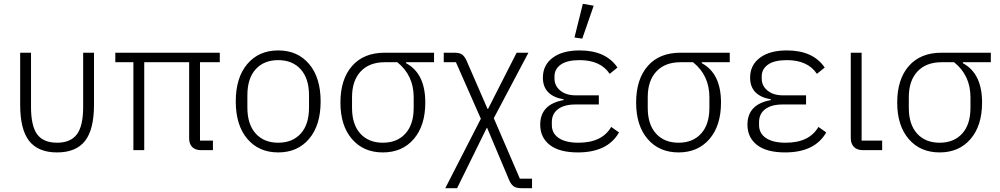

<svg xmlns="http://www.w3.org/2000/svg" viewBox="-20 -789 5253 1009"><path d="M143 -512V-227Q143 -127 175.5 -83Q208 -39 280 -39Q351 -39 384 -83Q417 -127 417 -227V-512H474V-239Q474 -108 426.5 -48Q379 12 280 12Q181 12 133.5 -48Q86 -108 86 -239V-512Z M1031 -462V-50H1099V0H1037Q1006 0 990 -16.5Q974 -33 974 -61V-462H738V0H681V-462H586V-512H1135V-462Z M1604.5 -59.5Q1544 12 1442 12Q1340 12 1279.5 -59.5Q1219 -131 1219 -256Q1219 -381 1279.5 -452.5Q1340 -524 1442 -524Q1544 -524 1604.5 -452.5Q1665 -381 1665 -256Q1665 -131 1604.5 -59.5ZM1604 -224V-288Q1604 -376 1560.5 -424.5Q1517 -473 1442 -473Q1367 -473 1323.5 -425Q1280 -377 1280 -288V-224Q1280 -136 1323.5 -87.5Q1367 -39 1442 -39Q1517 -39 1560.5 -87Q1604 -135 1604 -224Z M2261 -462H2114V-457Q2215 -403 2215 -250Q2215 -129 2154.5 -58.5Q2094 12 1992 12Q1890 12 1829.5 -58.5Q1769 -129 1769 -250Q1769 -372 1830 -442Q1891 -512 2002 -512H2261ZM2068 -462H2002Q1921 -462 1875.5 -413.5Q1830 -365 1830 -278V-222Q1830 -135 1873.5 -87Q1917 -39 1992 -39Q2067 -39 2110.5 -87Q2154 -135 2154 -222V-278Q2154 -393 2068 -462Z M2312 -512H2368Q2394 -512 2407.5 -503Q2421 -494 2432 -470L2542 -217H2545L2695 -512H2757L2575 -168L2712 150H2776V200H2720Q2694 200 2680 190.5Q2666 181 2656 158L2540 -117H2538L2382 200H2320L2507 -165L2376 -462H2312Z M3100 -759 3040 -586 2999 -592 3043 -769ZM3192 -122 3233 -93Q3173 12 3017 12Q2920 12 2869.5 -27Q2819 -66 2819 -134Q2819 -241 2942 -263V-267Q2833 -286 2833 -381Q2833 -447 2884.5 -485.5Q2936 -524 3026 -524Q3164 -524 3225 -434L3184 -401Q3136 -473 3026 -473Q2960 -473 2927 -449.5Q2894 -426 2894 -388V-376Q2894 -338 2924.5 -313Q2955 -288 3005 -288H3127V-240H3005Q2945 -240 2912.5 -215.5Q2880 -191 2880 -147V-132Q2880 -88 2916.5 -63.5Q2953 -39 3020 -39Q3144 -39 3192 -122Z M3815 -462H3668V-457Q3769 -403 3769 -250Q3769 -129 3708.5 -58.5Q3648 12 3546 12Q3444 12 3383.5 -58.5Q3323 -129 3323 -250Q3323 -372 3384 -442Q3445 -512 3556 -512H3815ZM3622 -462H3556Q3475 -462 3429.5 -413.5Q3384 -365 3384 -278V-222Q3384 -135 3427.5 -87Q3471 -39 3546 -39Q3621 -39 3664.5 -87Q3708 -135 3708 -222V-278Q3708 -393 3622 -462Z M4281 -122 4322 -93Q4262 12 4106 12Q4009 12 3958.5 -27Q3908 -66 3908 -134Q3908 -241 4031 -263V-267Q3922 -286 3922 -381Q3922 -447 3973.5 -485.5Q4025 -524 4115 -524Q4253 -524 4314 -434L4273 -401Q4225 -473 4115 -473Q4049 -473 4016 -449.5Q3983 -426 3983 -388V-376Q3983 -338 4013.5 -313Q4044 -288 4094 -288H4216V-240H4094Q4034 -240 4001.5 -215.5Q3969 -191 3969 -147V-132Q3969 -88 4005.5 -63.5Q4042 -39 4109 -39Q4233 -39 4281 -122Z M4616 -50V0H4514Q4484 0 4467.5 -17Q4451 -34 4451 -63V-512H4508V-50Z M5187 -462H5040V-457Q5141 -403 5141 -250Q5141 -129 5080.5 -58.5Q5020 12 4918 12Q4816 12 4755.5 -58.5Q4695 -129 4695 -250Q4695 -372 4756 -442Q4817 -512 4928 -512H5187ZM4994 -462H4928Q4847 -462 4801.5 -413.5Q4756 -365 4756 -278V-222Q4756 -135 4799.5 -87Q4843 -39 4918 -39Q4993 -39 5036.5 -87Q5080 -135 5080 -222V-278Q5080 -393 4994 -462Z"/></svg>

Font: IBM Plex Sans Light
Style: Regular
Weight: 300
Designer: Mike Abbink, Paul van der Laan, Pieter van Rosmalen
Foundry: Bold Monday
Version: Version 3.0